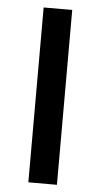

<svg xmlns="http://www.w3.org/2000/svg" viewBox="-52 -748 409 781"><g transform="rotate(5 152.5 -357.0)"><path d="M94.2 0V-713.9H210.9V0Z"/></g></svg>

Font: OpenSans-Semibold
Style: Regular
Weight: 600
Foundry: Ascender Corporation
Version: Version 1.10